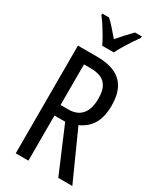

<svg xmlns="http://www.w3.org/2000/svg" viewBox="-232 -1022 925 1102"><g transform="rotate(30 230.5 -471.5)"><path d="M199 -714Q273 -714 320 -691.5Q367 -669 390 -624.5Q413 -580 413 -513Q413 -466 402 -429Q391 -392 367 -365Q343 -338 304 -320L448 0H355L228 -299H157V0H73V-714ZM200 -638H157V-369H209Q266 -369 296.5 -404Q327 -439 327 -509Q327 -555 313.5 -583Q300 -611 272 -624.5Q244 -638 200 -638ZM194 -783Q184 -805 169 -831Q154 -857 137 -883.5Q120 -910 102 -933V-943H147Q166 -926 188.5 -900.5Q211 -875 233 -849Q259 -879 276.5 -898Q294 -917 319 -943H364V-933Q349 -913 331.5 -886.5Q314 -860 298 -833Q282 -806 271 -783Z"/></g></svg>

Font: Noto Sans Khmer ExtraCondensed
Style: Regular
Weight: 400
Width: 2
Designer: Danh Hong and the Monotype Design Team
Foundry: Monotype Imaging Inc.
Version: Version 2.004